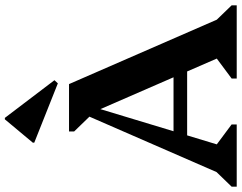

<svg xmlns="http://www.w3.org/2000/svg" viewBox="-122 -872 994 790"><g transform="rotate(-90 375.0 -477.0)"><path d="M2 0V-21L62 -83L290 -606L229 -669V-690H424L689 -82L748 -21V0H447V-21L529 -82L476 -204H213L176 -82L258 -21V0ZM230 -260H452L321 -561ZM427 -736 183 -833V-839L279 -954H285L440 -750Z"/></g></svg>

Font: Platypi SemiBold
Style: Regular
Weight: 600
Designer: David Sargent
Foundry: Bolt Cutter Type
Version: Version 1.200; ttfautohint (v1.8.4.7-5d5b)